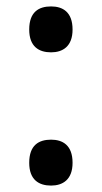

<svg xmlns="http://www.w3.org/2000/svg" viewBox="-20 -571 317 598"><path d="M139 -408C175 -408 206 -426 206 -479C206 -534 175 -551 139 -551C101 -551 71 -534 71 -479C71 -426 101 -408 139 -408ZM139 7C175 7 206 -11 206 -64C206 -119 175 -136 139 -136C101 -136 71 -119 71 -64C71 -11 101 7 139 7Z"/></svg>

Font: Noto Serif Malayalam Medium
Style: Regular
Weight: 500
Designer: Indian type Foundry, Jelle Bosma, Monotype Design Team
Foundry: Monotype Imaging Inc.
Version: Version 2.104